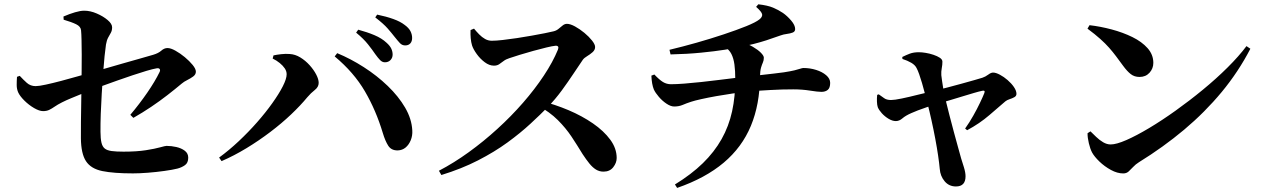

<svg xmlns="http://www.w3.org/2000/svg" viewBox="-20 -823 5990 908"><path d="M608.6 -3Q518.1 -3 464.2 -13.9Q410.3 -24.8 386.7 -60.7Q363.2 -96.6 362.6 -169.5Q362.3 -202.3 362.8 -246.5Q363.3 -290.6 364.1 -336.3Q364.9 -381.9 365.2 -417.3Q365.4 -450 366.1 -488.7Q366.7 -527.3 366.5 -565Q366.2 -602.6 365.6 -633.2Q365 -663.7 363.3 -680Q361.6 -697.8 340.1 -708.3Q318.6 -718.8 281.1 -729.8L280.1 -744.9Q310 -757.7 335 -765Q360.1 -772.4 378.4 -772.4Q407 -772.4 437.5 -759.2Q468 -746.1 489.1 -728.2Q510.2 -710.4 510.2 -693.8Q510.2 -678.7 504.3 -668.2Q498.3 -657.6 491.5 -645.2Q484.7 -632.8 481.2 -612.5Q478.2 -593.1 474.5 -557.2Q470.7 -521.3 467.5 -475.7Q464.3 -430.1 461.2 -380.7Q458.1 -331.4 456.5 -284.5Q454.9 -237.5 455.2 -199.9Q455.4 -167.7 459.8 -148.6Q464.2 -129.5 475.5 -120.5Q486.8 -111.5 508.1 -108.7Q529.5 -105.8 564.1 -105.8Q626.6 -105.8 669.8 -112.6Q713 -119.4 737.4 -126.3Q761.9 -133.1 767.6 -133.1Q790 -133.1 813.8 -127.8Q837.6 -122.4 853.9 -110.1Q870.2 -97.8 870.2 -77.3Q870.2 -52.9 854.8 -42Q839.4 -31 819.4 -25.8Q795.9 -19.9 757.6 -14.6Q719.2 -9.2 679.2 -6.1Q639.2 -3 608.6 -3ZM596.3 -280Q640.2 -332.1 676.6 -385Q713 -437.9 734.5 -482Q739.1 -491.3 735.1 -496.5Q731.2 -501.8 720.2 -499.8Q702.6 -496.8 672.6 -487.9Q642.6 -479 606.9 -467Q571.1 -455 534.4 -442Q497.6 -429 465.6 -417.3Q433.6 -405.6 412.1 -396.8Q390.5 -388.8 365.8 -378.8Q341.2 -368.8 317.3 -358.9Q293.4 -349.1 273.2 -338.9Q252.1 -328.2 238.8 -318.9Q225.4 -309.6 213.2 -303.6Q201 -297.5 183.6 -297.5Q166.1 -297.5 141.1 -312Q116.1 -326.6 95.1 -347.5Q74.1 -368.4 65.9 -386.3Q59 -402.3 59 -421Q58.9 -439.7 60.4 -459.7L73.3 -464.3Q89.5 -446.8 106.7 -431.3Q124 -415.7 148.7 -415.7Q164.2 -415.7 197.1 -422.9Q229.9 -430 269.2 -440.4Q308.5 -450.8 344.7 -461.2Q381 -471.6 404 -477.9Q433.7 -486.2 475.3 -498.3Q516.8 -510.4 561.3 -523.1Q605.7 -535.7 643.8 -546.5Q681.9 -557.2 704.1 -563.8Q729.2 -571.2 742.9 -583.5Q756.6 -595.8 772.2 -595.8Q787.3 -595.8 809.7 -583.3Q832.1 -570.9 854 -552.7Q875.9 -534.5 891.1 -515.9Q906.3 -497.2 906.3 -484.1Q906.3 -470.7 893.6 -461.3Q880.9 -452 865.3 -444.3Q849.7 -436.6 839.8 -428Q807.8 -401.2 771.4 -372.9Q735 -344.7 694.9 -317.7Q654.8 -290.7 610.7 -265.6Z M1800.3 -528.4Q1787.8 -528.4 1777.7 -538.7Q1767.6 -549 1755 -566.5Q1741.2 -587 1720.5 -613.1Q1699.9 -639.2 1664.2 -668.7L1674.1 -682.6Q1715.9 -671.4 1750.6 -656.8Q1785.3 -642.2 1807.8 -621.1Q1824.2 -606.5 1830.5 -592.9Q1836.8 -579.2 1836.8 -565Q1836.8 -549.6 1826.7 -539Q1816.6 -528.4 1800.3 -528.4ZM1016.2 -77.9Q1062.8 -111.8 1109.1 -155.3Q1155.4 -198.8 1195.9 -244.9Q1236.5 -291.1 1267.8 -335.1Q1299.2 -379.1 1317.4 -414.8Q1335.6 -450.6 1335.6 -471.6Q1335.6 -486.3 1326.8 -499.5Q1317.9 -512.7 1303.2 -524.7Q1288.6 -536.8 1269.5 -546.1L1273.4 -561Q1288.5 -564.4 1309.8 -566.8Q1331.1 -569.2 1350.2 -567.6Q1376.1 -566.2 1400.4 -551.3Q1424.7 -536.4 1444.4 -514.5Q1464.1 -492.5 1475.6 -470.2Q1487.1 -448 1487.1 -431Q1487.1 -411.7 1468.6 -397.3Q1450 -382.8 1433.4 -363.2Q1401.3 -324.3 1356.7 -281.9Q1312.1 -239.6 1258.3 -198.8Q1204.5 -158 1145.8 -122.3Q1087.2 -86.7 1027.8 -61ZM1861.5 -111.7Q1830.7 -111 1816.1 -133.8Q1801.5 -156.6 1790.2 -194.6Q1758.1 -301.3 1705.7 -391.1Q1653.3 -480.9 1562.8 -556.2L1574.7 -571.6Q1638.3 -545.3 1700.5 -505.4Q1762.7 -465.6 1813.7 -416.5Q1864.7 -367.4 1895.9 -314Q1927.1 -260.5 1929.8 -206.1Q1931.3 -181.6 1922.5 -159.9Q1913.6 -138.2 1898.1 -125.3Q1882.6 -112.5 1861.5 -111.7ZM1896.2 -608.2Q1881.5 -608.2 1871.3 -619.1Q1861.1 -630 1846.2 -648.7Q1832.4 -666.5 1813.2 -688.5Q1794 -710.5 1754.7 -740.7L1763.6 -753.9Q1806.2 -745.2 1839.9 -733.1Q1873.6 -721 1893.9 -705Q1913.2 -691 1921.1 -675.6Q1929 -660.2 1929 -643.3Q1929 -627.2 1920.4 -617.7Q1911.7 -608.2 1896.2 -608.2Z M2055.7 -15.5Q2126.7 -52.5 2196.6 -103.1Q2266.6 -153.6 2332 -213.3Q2397.5 -272.9 2453.4 -337Q2509.2 -401 2551.9 -465.4Q2594.6 -529.8 2618.5 -588.1Q2625.9 -607.5 2607.2 -606.7Q2592.3 -605.3 2563.8 -598.4Q2535.4 -591.5 2501.8 -582.3Q2468.2 -573.1 2438 -563.7Q2407.7 -554.4 2388.9 -547.9Q2372.4 -542.8 2361.5 -534.3Q2350.6 -525.9 2340.6 -519.2Q2330.6 -512.5 2315.9 -512.5Q2294 -512.5 2272.4 -528.7Q2250.8 -544.9 2234.7 -567.3Q2218.5 -589.7 2212.5 -607.8Q2207.8 -623.5 2206.1 -642Q2204.4 -660.5 2205.3 -680.8L2221.7 -687.6Q2233.1 -673.7 2246.2 -660.3Q2259.3 -646.9 2274.1 -638.6Q2288.9 -630.3 2305.6 -630.3Q2326.5 -630.3 2357.7 -633.9Q2388.9 -637.5 2424.5 -642.8Q2460.1 -648.1 2494.7 -654.4Q2529.3 -660.6 2556.7 -666Q2584.1 -671.4 2598.2 -675Q2611.1 -678 2621.3 -686.5Q2631.4 -695 2641.1 -702.7Q2650.7 -710.3 2661.1 -710.3Q2676.6 -710.3 2699.3 -698Q2721.9 -685.6 2743.7 -667.6Q2765.4 -649.6 2779.9 -631.2Q2794.4 -612.8 2794.4 -600.7Q2794.4 -586.8 2782.4 -576.2Q2770.4 -565.6 2756.4 -557.3Q2742.5 -549 2736.2 -540.2Q2717.7 -513.6 2692.6 -475.4Q2667.4 -437.3 2636.9 -395.5Q2606.4 -353.8 2570.1 -316.4Q2535.8 -281.3 2488.6 -237.8Q2441.5 -194.2 2380 -149.3Q2318.5 -104.5 2240.6 -64.5Q2162.8 -24.6 2067.3 4.7ZM2834.2 -11.3Q2814.5 -11.3 2798.4 -21.2Q2782.3 -31.2 2767.4 -49.6Q2752.5 -68 2735.4 -93.9Q2709.5 -136.6 2682.7 -177Q2655.8 -217.4 2618 -255.2Q2580.1 -293.1 2520.2 -326.4L2536.1 -346.3Q2604.4 -329.1 2668.6 -302Q2732.7 -274.8 2784.2 -239.3Q2835.7 -203.7 2866 -162.5Q2896.4 -121.3 2896.4 -75.8Q2896.4 -53.1 2880.1 -32.2Q2863.8 -11.3 2834.2 -11.3Z M3171.9 49.4Q3249.6 1.7 3303.9 -51.2Q3358.1 -104.1 3392.4 -164.9Q3426.7 -225.7 3442.2 -296.4Q3457.7 -367.1 3457.2 -450.3Q3457.2 -488.6 3453.3 -517.5Q3449.5 -546.4 3439 -567.5Q3428.5 -588.6 3406.7 -601.3L3485.9 -624Q3516.3 -615.8 3540.5 -601.6Q3564.7 -587.5 3578.5 -573.4Q3592.3 -559.3 3592.3 -550.3Q3592.3 -537.2 3587.8 -527.5Q3583.4 -517.8 3579 -503Q3574.7 -488.3 3574 -458.9Q3573.1 -329.3 3531.1 -227.9Q3489.1 -126.6 3402.6 -53.7Q3316.1 19.2 3182.3 65.7ZM3168.6 -319.3Q3152 -319.3 3132.1 -332.6Q3112.1 -345.9 3095.7 -365.1Q3079.3 -384.2 3072.1 -399.9Q3062.2 -424.4 3060.5 -465.3L3074.6 -470.6Q3098.1 -445.7 3115.2 -435.2Q3132.4 -424.7 3153.3 -424.7Q3178.4 -424.7 3216.1 -427.6Q3253.8 -430.5 3296.1 -435.1Q3338.5 -439.7 3379 -444.8Q3419.6 -449.8 3451.5 -453.7Q3483.5 -457.6 3500.3 -459.6Q3542.3 -464.3 3576.7 -467.9Q3611.2 -471.6 3639.1 -475Q3667.1 -478.4 3687.6 -481.1Q3719.6 -486.1 3737.3 -490.4Q3755.1 -494.8 3764.6 -498.1Q3774.1 -501.4 3779.9 -501.4Q3810.5 -501.4 3839.4 -492.4Q3868.2 -483.4 3887.1 -467.3Q3906 -451.2 3906 -431.2Q3906 -407.4 3894.7 -398Q3883.4 -388.6 3864.8 -388.6Q3847.5 -388.6 3810.6 -394.5Q3773.7 -400.4 3731.4 -400.4Q3705.2 -400.4 3678 -399.7Q3650.9 -398.9 3622.8 -397.3Q3594.8 -395.6 3567.3 -393.9Q3539.8 -392.1 3513 -389.4Q3484.4 -386.6 3446 -381Q3407.6 -375.4 3368.2 -368.5Q3328.9 -361.5 3296.7 -354.3Q3264.4 -347.1 3248.2 -341.7Q3226.9 -334.8 3208.8 -327Q3190.7 -319.3 3168.6 -319.3ZM3146.1 -587.5Q3207.7 -602.2 3274.5 -621.1Q3341.2 -640 3402.8 -660.6Q3464.4 -681.1 3509.7 -699.4Q3554.9 -717.8 3571.4 -731.2Q3586.1 -742.9 3584.3 -755Q3582.5 -767.1 3555.8 -790.6L3566.2 -802.7Q3610.2 -797.6 3635.7 -787Q3661.2 -776.3 3682.6 -761.8Q3702.6 -747.9 3721.5 -725.9Q3740.4 -703.9 3740.4 -685.6Q3740.4 -673.5 3728.7 -669Q3717.1 -664.5 3701.1 -662.5Q3685 -660.5 3671.6 -655.5Q3635.1 -642.4 3604.3 -632.4Q3573.4 -622.5 3544 -615.1Q3514.6 -607.6 3480.4 -600.4Q3456.3 -595.6 3408.4 -587.9Q3360.6 -580.3 3295.3 -573.9Q3230 -567.4 3151.1 -565.6Z M4500.8 58.8Q4468 58.8 4447.4 34.3Q4426.7 9.8 4424.2 -24.6Q4421.9 -50.5 4416.5 -87.2Q4411.1 -123.9 4403.1 -166.6Q4395.1 -209.4 4385.4 -253.1Q4375.8 -296.9 4365.6 -336.4Q4359.6 -358.6 4353.3 -383.2Q4346.9 -407.7 4340.3 -430.5Q4333.6 -453.3 4327 -471.9Q4320.4 -490.5 4314.6 -501.2Q4307.6 -515.5 4289.6 -526.1Q4271.6 -536.6 4247.8 -544.2L4247 -553.6Q4265.4 -562.7 4283 -569.4Q4300.7 -576 4325.8 -576Q4339.3 -576 4357.7 -573Q4376.2 -570 4394.4 -563.9Q4412.5 -557.8 4424.7 -549.8Q4436.8 -541.7 4436.8 -531.6Q4437 -517.2 4433.8 -500.9Q4430.6 -484.5 4431.6 -467.7Q4432.8 -458.5 4435.2 -440.2Q4437.5 -422 4441.3 -400.9Q4445.1 -379.8 4449.4 -360.7Q4459.4 -320.5 4469.9 -278.8Q4480.4 -237.2 4491 -198.7Q4501.5 -160.2 4510.4 -127.9Q4519.3 -95.6 4525.3 -74.1Q4530.6 -57.6 4538.4 -32.4Q4546.2 -7.2 4546.2 10.6Q4546.2 58.8 4500.8 58.8ZM4544.2 -215.1Q4564.9 -244.1 4582.8 -276Q4600.8 -307.8 4614.4 -336.5Q4628.1 -365.1 4635.2 -383.2Q4638 -390.7 4635.1 -393.1Q4632.2 -395.5 4624.2 -393.5Q4610 -390.5 4585.9 -383.4Q4561.8 -376.4 4531.9 -367.2Q4501.9 -358 4469.9 -348.4Q4437.9 -338.8 4407.8 -330.3Q4386.7 -324 4363.6 -316.3Q4340.4 -308.5 4320.9 -301Q4301.4 -293.5 4290.2 -288.3Q4262.5 -276.2 4247.7 -263.3Q4233 -250.4 4216.6 -250.4Q4200.3 -250.4 4182.2 -261.3Q4164.1 -272.2 4150.3 -287.4Q4136.5 -302.7 4131.2 -315.9Q4127.7 -326.2 4127.2 -342.7Q4126.6 -359.1 4128.3 -374.3L4135.7 -376.9Q4150.3 -366.9 4161.5 -358.6Q4172.8 -350.2 4193.6 -350Q4209.9 -350 4244.7 -357.2Q4279.5 -364.4 4321.6 -375.1Q4363.7 -385.7 4400.8 -394.2Q4426.3 -400.2 4459.9 -409.1Q4493.4 -418 4527.6 -427.3Q4561.7 -436.6 4588.3 -444.3Q4614.9 -452.1 4626 -455.4Q4640.2 -460.1 4653.3 -469.9Q4666.4 -479.8 4676.3 -479.8Q4689.7 -479.8 4708.7 -469.6Q4727.8 -459.5 4745.4 -444.1Q4763.1 -428.8 4775.1 -411.3Q4787 -393.7 4787 -379.2Q4787 -368.9 4777 -363.4Q4767 -357.9 4754.5 -353.9Q4742 -349.9 4734.5 -343.7Q4705.4 -318.6 4659 -278.7Q4612.6 -238.7 4553.8 -207.2Z M5292.1 -2.8Q5263.9 -2.8 5233.6 -19.4Q5203.2 -36 5179.3 -59.1Q5155.4 -82.2 5144.7 -101.7Q5135.5 -119.3 5129.3 -145.6Q5123 -171.8 5123.2 -193L5137 -201.8Q5148.9 -190.3 5164 -175.6Q5179.2 -160.8 5196.9 -150.3Q5214.6 -139.9 5232.5 -139.9Q5259.4 -139.9 5306.8 -160.6Q5354.1 -181.3 5414.4 -217.3Q5474.7 -253.3 5540 -300Q5605.3 -346.6 5668.7 -398.8Q5732.2 -451 5785.6 -504.1Q5839 -557.2 5874.8 -604.9L5893.2 -592.5Q5836.6 -483.2 5757.5 -387.7Q5678.4 -292.3 5580.1 -209.7Q5481.8 -127.2 5366 -55.7Q5350.3 -45.9 5339 -33.6Q5327.8 -21.4 5317.5 -12.1Q5307.2 -2.8 5292.1 -2.8ZM5369.2 -459.1Q5344.7 -459.1 5327.6 -472.5Q5310.4 -485.8 5291.1 -512.2Q5273.1 -536.8 5257.9 -557.1Q5242.7 -577.4 5225.2 -597.2Q5207.8 -617 5183.5 -638.7Q5159.3 -660.5 5122.9 -687.5L5132.5 -703.9Q5183.9 -698 5237.2 -683.8Q5290.5 -669.6 5335.2 -647.7Q5379.9 -625.8 5407.1 -595.2Q5434.3 -564.6 5434.3 -525.7Q5434.3 -498.9 5416.3 -479Q5398.2 -459.1 5369.2 -459.1Z"/></svg>

Font: Noto Serif SC ExtraLight
Style: Regular
Weight: 200
Designer: Ryoko NISHIZUKA 西塚涼子 (kana & ideographs); Frank Grießhammer (Latin, Greek & Cyrillic); Wenlong ZHANG 张文龙 (bopomofo); San
Foundry: Adobe
Version: Version 2.002-H1;hotconv 1.1.0;makeotfexe 2.6.0